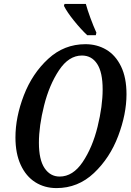

<svg xmlns="http://www.w3.org/2000/svg" viewBox="-20 -951 668 982"><path d="M59 -248Q59 -352 102 -463.5Q145 -575 226.5 -650Q308 -725 417 -725Q476 -725 523.5 -697Q571 -669 599 -611.5Q627 -554 627 -469Q627 -368 584.5 -255.5Q542 -143 460.5 -66Q379 11 269 11Q208 11 160.5 -19Q113 -49 86 -107.5Q59 -166 59 -248ZM505 -494Q505 -581 477 -624Q449 -667 399 -667Q332 -667 282 -592Q232 -517 205.5 -411.5Q179 -306 179 -221Q179 -134 208 -91Q237 -48 285 -48Q353 -48 403 -122.5Q453 -197 479 -302.5Q505 -408 505 -494ZM307 -921 310 -931H419Q427 -901 442.5 -859Q458 -817 473 -784L470 -771H426Q394 -801 358.5 -845Q323 -889 307 -921Z"/></svg>

Font: Noto Serif CondSemiBold
Style: Italic
Weight: 600
Width: 3
Italic angle: -12°
Designer: Monotype Design Team
Foundry: Monotype Imaging Inc.
Version: Version 1.001